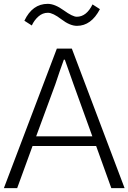

<svg xmlns="http://www.w3.org/2000/svg" viewBox="-22 -968 661 988"><path d="M164.1 -266.6H453.1L356.4 -534.2Q349.6 -554.7 333.5 -599.1Q317.4 -643.6 311.5 -661.1H306.6Q301.8 -648.4 285.6 -602.1Q269.5 -555.7 262.7 -534.2ZM-2 0 270.5 -717.8H347.7L619.1 0H550.8L472.7 -216.8H145.5L66.4 0ZM103.5 -861.3Q144.5 -948.2 223.6 -948.2Q259.8 -948.2 305.7 -915Q351.6 -881.8 373 -881.8Q422.9 -881.8 454.1 -945.3L492.2 -920.9Q447.3 -835 374 -835Q337.9 -835 293.9 -868.7Q250 -902.3 224.6 -902.3Q197.3 -902.3 175.8 -883.3Q154.3 -864.3 141.6 -836.9Z"/></svg>

Font: Gothic A1 Light
Style: Regular
Weight: 300
Version: Version 2.50